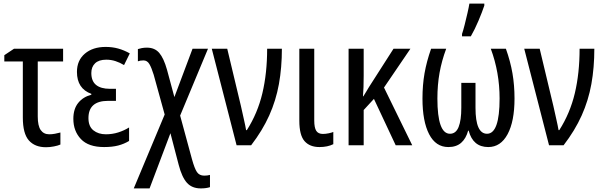

<svg xmlns="http://www.w3.org/2000/svg" viewBox="-20 -808 3356 1068"><path d="M331 -537V-466H190V-160Q190 -108 206.5 -84.5Q223 -61 254 -61Q269 -61 285.5 -64Q302 -67 316 -71V-4Q303 2 280 6.5Q257 11 236 11Q174 11 140.5 -27Q107 -65 107 -154V-466H4V-501L58 -537Z M625 -314V-247H581Q472 -247 472 -151Q472 -105 499.5 -83Q527 -61 569 -61Q605 -61 638 -71.5Q671 -82 698 -99V-24Q670 -7 637 1.5Q604 10 559 10Q472 10 430 -34.5Q388 -79 388 -147Q388 -202 415 -235.5Q442 -269 488 -281V-286Q408 -315 408 -408Q408 -472 452 -509.5Q496 -547 568 -547Q605 -547 637.5 -538Q670 -529 702 -511L670 -446Q647 -460 622.5 -468Q598 -476 571 -476Q530 -476 509 -456Q488 -436 488 -402Q488 -357 514.5 -335.5Q541 -314 591 -314Z M797 -543Q841 -543 866 -513.5Q891 -484 909 -420L950 -268L1051 -537H1137L982 -165L1048 78Q1062 129 1075.5 149Q1089 169 1116 169Q1124 169 1132.5 168Q1141 167 1148 165V233Q1127 240 1097 240Q1048 240 1020 209Q992 178 974 109L928 -67L812 240H724L896 -171L835 -392Q823 -431 811 -451.5Q799 -472 778 -472Q760 -472 747 -467V-535Q756 -538 769 -540.5Q782 -543 797 -543Z M1158 -537H1244L1320 -219Q1328 -182 1336.5 -145Q1345 -108 1349 -84H1353Q1413 -178 1439.5 -289.5Q1466 -401 1466 -537H1548Q1548 -432 1531.5 -340.5Q1515 -249 1477.5 -165.5Q1440 -82 1377 0H1296Z M1728 -537V-138Q1728 -98 1739 -80.5Q1750 -63 1776 -63Q1791 -63 1808 -66.5Q1825 -70 1834 -74V-6Q1802 10 1757 10Q1703 10 1674 -23Q1645 -56 1645 -137V-537Z M2263 -537 2116 -321 2273 0H2181L2060 -258L2003 -196V0H1919V-537H2003V-387Q2003 -354 2002 -324Q2001 -294 1999 -272H2001Q2009 -285 2017 -298Q2025 -311 2032 -323L2169 -537Z M2794 -537Q2819 -467 2830.5 -400.5Q2842 -334 2842 -260Q2842 -133 2803.5 -61.5Q2765 10 2696 10Q2611 10 2587 -81H2584Q2572 -37 2545 -13.5Q2518 10 2474 10Q2404 10 2367 -61.5Q2330 -133 2330 -260Q2330 -335 2341.5 -400.5Q2353 -466 2378 -537H2462Q2437 -470 2425 -403Q2413 -336 2413 -260Q2413 -64 2483 -64Q2516 -64 2531 -101.5Q2546 -139 2546 -208V-347H2625V-208Q2625 -64 2689 -64Q2759 -64 2759 -260Q2759 -405 2710 -537ZM2550 -606V-619Q2556 -636 2564.5 -669.5Q2573 -703 2580.5 -736Q2588 -769 2591 -788H2674V-777Q2662 -741 2641.5 -692.5Q2621 -644 2599 -606Z M2896 -537H2982L3058 -219Q3066 -182 3074.5 -145Q3083 -108 3087 -84H3091Q3151 -178 3177.5 -289.5Q3204 -401 3204 -537H3286Q3286 -432 3269.5 -340.5Q3253 -249 3215.5 -165.5Q3178 -82 3115 0H3034Z"/></svg>

Font: Avrile Sans Condensed
Style: Regular
Weight: 400
Width: 3
Designer: Monotype Design Team
Foundry: Monotype Imaging Inc.
Version: Version 2.001;September 10, 2019;FontCreator 11.5.0.2425 64-